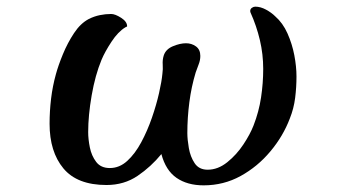

<svg xmlns="http://www.w3.org/2000/svg" viewBox="-20 -547 1040 577"><path d="M871 -317Q871 -347 864.5 -381Q858 -415 844 -446.5Q830 -478 807 -498Q796 -509 779.5 -518Q763 -527 747 -527Q742 -527 737 -523.5Q732 -520 732 -514Q732 -511 733 -509Q751 -469 761 -426.5Q771 -384 771 -340Q771 -297 764.5 -254Q758 -211 742 -170Q732 -144 711.5 -113Q691 -82 663 -59.5Q635 -37 604 -37Q578 -37 565 -56.5Q552 -76 547.5 -102Q543 -128 543 -147Q543 -193 549 -239.5Q555 -286 568 -329Q572 -341 577 -353.5Q582 -366 582 -379Q582 -398 569 -407.5Q556 -417 539 -417Q521 -417 499.5 -408Q478 -399 472 -380Q468 -367 469 -353Q470 -339 468 -325Q466 -303 458 -267.5Q450 -232 436.5 -193Q423 -154 404.5 -119.5Q386 -85 362.5 -63.5Q339 -42 310 -42Q283 -42 269 -60.5Q255 -79 250 -104Q245 -129 245 -150Q245 -200 255.5 -260.5Q266 -321 285 -367Q295 -391 315 -421.5Q335 -452 357 -465Q358 -466 360 -466.5Q362 -467 362 -468Q362 -482 344 -493.5Q326 -505 314 -505Q297 -505 280 -501.5Q263 -498 247 -490Q222 -477 202.5 -447.5Q183 -418 169 -384Q155 -350 148 -324Q138 -288 133.5 -250.5Q129 -213 129 -175Q129 -91 170.5 -41Q212 9 300 9Q353 9 393.5 -18.5Q434 -46 465 -84Q478 -35 510.5 -12.5Q543 10 592 10Q652 10 703 -18Q754 -46 792.5 -92Q831 -138 851 -191Q863 -221 867 -253Q871 -285 871 -317Z"/></svg>

Font: UoqMunThenKhung
Style: Regular
Weight: 400
Designer: Font-Kai, 金井和夫, 宇文滿月
Foundry: Kazuo Kanai, Moonlit Owen
Version: Version 1.197